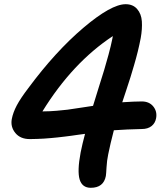

<svg xmlns="http://www.w3.org/2000/svg" viewBox="-20 -831 800 914"><path d="M412.1 63Q371.1 63 359.1 23.2Q347.2 -16.6 363.8 -105Q372.1 -146.5 384.8 -193.8Q379.4 -193.4 352.5 -189.5Q325.7 -185.5 318.4 -184.6Q311 -183.6 287.6 -180.7Q264.2 -177.7 253.9 -176.8Q243.7 -175.8 222.9 -173.8Q202.1 -171.9 188.5 -171.1Q174.8 -170.4 156.7 -169.7Q138.7 -168.9 122.1 -168.9Q76.7 -168.9 53 -198Q29.3 -227.1 36.1 -264.2Q42 -295.4 59.8 -329.1Q77.6 -362.8 115.2 -412.1Q244.1 -585.9 376.7 -698.5Q509.3 -811 578.1 -811Q612.8 -811 632.8 -788.1Q652.8 -765.1 655.3 -729.5Q657.7 -693.8 649.9 -649.9Q643.6 -617.2 636 -586.2Q628.4 -555.2 617.9 -519.5Q607.4 -483.9 601.3 -464.1Q595.2 -444.3 580.8 -400.9Q566.4 -357.4 562 -344.2Q621.6 -348.1 654.8 -348.1Q690.4 -348.1 709.7 -324.2Q729 -300.3 723.1 -268.1Q718.8 -244.6 701.2 -230.7Q683.6 -216.8 654.8 -216.8Q583.5 -215.3 522 -210.9Q504.9 -145.5 495.1 -96.2Q488.8 -66.4 487.1 -34.2Q485.4 -2 483.9 6.8Q473.1 63 412.1 63ZM515.1 -647.9Q515.6 -649.9 516.1 -653.6Q516.6 -657.2 517.1 -659.2Q325.2 -532.7 182.1 -300.8H188Q215.8 -300.8 249.5 -303.7Q283.2 -306.6 301 -308.8Q318.8 -311 365.5 -318.4Q412.1 -325.7 422.9 -327.1Q430.7 -353.5 448.5 -409.9Q466.3 -466.3 475.6 -496.8Q484.9 -527.3 496.6 -570.6Q508.3 -613.8 515.1 -647.9Z"/></svg>

Font: Shantell Sans Irregular Bouncy
Style: Italic
Weight: 600
Italic angle: -11.31°
Designer: Stephen Nixon, Anya Danilova, Shantell Martin
Foundry: Arrow Type
Version: Version 1.006;[9816181b4]